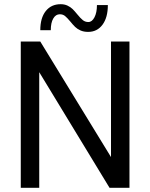

<svg xmlns="http://www.w3.org/2000/svg" viewBox="-20 -895 716 915"><path d="M79 -697H172L509 -146.5V-697H597V0H502L167 -551V0H79ZM315 -792.5Q300 -810.5 289.8 -818.8Q279.5 -827 265 -827Q245.5 -827 233.8 -806.8Q222 -786.5 222 -751H172Q172 -809.5 198 -842.2Q224 -875 269 -875Q287.5 -875 301.8 -868.2Q316 -861.5 325.8 -852Q335.5 -842.5 348.5 -826.5Q363.5 -808 374.8 -799Q386 -790 401 -790Q418.5 -790 430.2 -812.5Q442 -835 442 -871H494Q494 -811.5 468.5 -777.2Q443 -743 400 -743Q379 -743 363.5 -750Q348 -757 338 -766.8Q328 -776.5 315 -792.5Z"/></svg>

Font: HK Grotesk
Style: Regular
Weight: 400
Designer: Alfredo Marco Pradil
Foundry: Hanken Design Co.
Version: Version 3.001